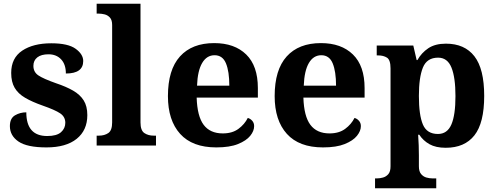

<svg xmlns="http://www.w3.org/2000/svg" viewBox="-20 -780 2662 1029"><path d="M229 10Q125 10 79 -21.5Q33 -53 33 -104Q33 -146 60.5 -162Q88 -178 121 -178Q121 -51 233 -51Q284 -51 307 -71.5Q330 -92 330 -122Q330 -154 302.5 -172.5Q275 -191 209 -214Q152 -234 114.5 -256Q77 -278 58.5 -309.5Q40 -341 40 -389Q40 -469 99 -508.5Q158 -548 255 -548Q345 -548 385.5 -518.5Q426 -489 426 -453Q426 -386 333 -386Q333 -435 307.5 -462Q282 -489 240 -489Q201 -489 180 -472.5Q159 -456 159 -427Q159 -394 185.5 -376Q212 -358 280 -334Q334 -316 371.5 -294.5Q409 -273 428.5 -242Q448 -211 448 -163Q448 -82 391 -36Q334 10 229 10Z M498 0V-53H510Q540 -53 560.5 -67Q581 -81 581 -124V-646Q581 -673 569 -686Q557 -699 540.5 -703Q524 -707 510 -707H498V-760H733V-124Q733 -81 753.5 -67Q774 -53 804 -53H816V0Z M1139 10Q1011 10 945.5 -62.5Q880 -135 880 -265Q880 -406 944.5 -477.5Q1009 -549 1128 -549Q1237 -549 1299.5 -488Q1362 -427 1362 -308V-257H1034Q1037 -157 1071.5 -111Q1106 -65 1174 -65Q1225 -65 1258 -89.5Q1291 -114 1308 -148Q1322 -144 1332 -132.5Q1342 -121 1342 -104Q1342 -78 1321 -52Q1300 -26 1255.5 -8Q1211 10 1139 10ZM1209 -321Q1209 -397 1191 -440.5Q1173 -484 1130 -484Q1088 -484 1063.5 -442.5Q1039 -401 1036 -321Z M1711 10Q1583 10 1517.5 -62.5Q1452 -135 1452 -265Q1452 -406 1516.5 -477.5Q1581 -549 1700 -549Q1809 -549 1871.5 -488Q1934 -427 1934 -308V-257H1606Q1609 -157 1643.5 -111Q1678 -65 1746 -65Q1797 -65 1830 -89.5Q1863 -114 1880 -148Q1894 -144 1904 -132.5Q1914 -121 1914 -104Q1914 -78 1893 -52Q1872 -26 1827.5 -8Q1783 10 1711 10ZM1781 -321Q1781 -397 1763 -440.5Q1745 -484 1702 -484Q1660 -484 1635.5 -442.5Q1611 -401 1608 -321Z M1990 229V176H2002Q2016 176 2032.5 171.5Q2049 167 2061 153.5Q2073 140 2073 111V-413Q2073 -459 2054 -471Q2035 -483 2007 -483H1999V-536H2195L2213 -458H2217Q2239 -497 2275.5 -521.5Q2312 -546 2370 -546Q2470 -546 2522.5 -478.5Q2575 -411 2575 -266Q2575 -121 2522.5 -54.5Q2470 12 2369 12Q2316 12 2282 -7Q2248 -26 2227 -58H2221Q2223 -31 2224 -1.5Q2225 28 2225 53V111Q2225 139 2237 153Q2249 167 2265.5 171.5Q2282 176 2296 176H2318V229ZM2327 -62Q2377 -62 2399 -112.5Q2421 -163 2421 -265Q2421 -365 2399.5 -418Q2378 -471 2328 -471Q2268 -471 2246.5 -418Q2225 -365 2225 -266Q2225 -163 2246.5 -112.5Q2268 -62 2327 -62Z"/></svg>

Font: Noto Serif Myanmar
Style: Bold
Weight: 700
Designer: Ben Mitchell and the Monotype Design Team
Foundry: Monotype Imaging Inc.
Version: Version 2.106; ttfautohint (v1.8.4.7-5d5b)